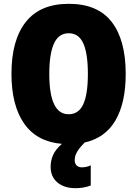

<svg xmlns="http://www.w3.org/2000/svg" viewBox="-20 -745 727 1005"><path d="M423 1Q393 32 382 52.5Q371 73 371 94Q371 111 381 121Q391 131 409 131Q420 131 433.5 128Q447 125 455 120V226Q419 240 375 240Q316 240 280.5 210Q245 180 245 128Q245 96 257.5 67Q270 38 304 8Q173 -3 106.5 -98Q40 -193 40 -359Q40 -535 115 -630Q190 -725 340 -725Q491 -725 564.5 -630.5Q638 -536 638 -358Q638 -207 584.5 -115Q531 -23 423 1ZM339 -147Q392 -147 416 -199.5Q440 -252 440 -358Q440 -465 416 -518Q392 -571 340 -571Q287 -571 262.5 -517Q238 -463 238 -358Q238 -147 339 -147Z"/></svg>

Font: Noto Sans Display Black Narrow
Style: Regular
Weight: 900
Width: 4
Designer: Monotype Design team
Foundry: Monotype Imaging Inc.
Version: Version 1.000